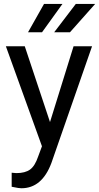

<svg xmlns="http://www.w3.org/2000/svg" viewBox="-20 -770 517 1003"><path d="M241.2 -132.3 364.3 -528.3H460.9L248.5 81.5Q199.2 213.4 91.8 213.4L74.7 211.9L41 205.6V132.3L65.4 134.3Q111.3 134.3 137 115.7Q162.6 97.2 179.2 47.9L199.2 -5.9L10.7 -528.3H109.4ZM376 -749.5H477.1L345.7 -601.6H263.2ZM210 -749.5H306.2L199.7 -601.6H126.5Z"/></svg>

Font: SteelSelectRoboto
Style: Roboto-Regular
Weight: 400
Designer: Google
Version: Version 2.137; 2017